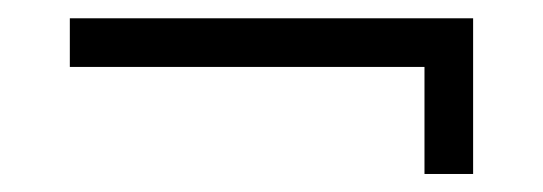

<svg xmlns="http://www.w3.org/2000/svg" viewBox="-20 -363 600 212"><path d="M57.1 -289.1V-342.8H502.4V-170.9H448.7V-289.1Z"/></svg>

Font: Vidaloka 
Style: Regular
Weight: 400
Designer: Cyreal (www.cyreal.org)
Foundry: Cyreal (www.cyreal.org)
Version: Version 1.011